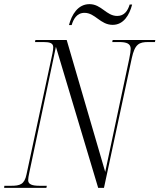

<svg xmlns="http://www.w3.org/2000/svg" viewBox="-40 -907 770 927"><path d="M504 -787C557 -787 585 -835 598 -885H586C577 -855 560 -830 526 -830C473 -830 450 -887 392 -887C336 -887 306 -836 293 -786H306C314 -813 330 -845 368 -845C420 -845 444 -787 504 -787ZM-20 0H184L186 -10H151C115 -10 96 -17 96 -37C96 -45 98 -58 102 -76L230 -681L434 0H462L596 -625C611 -695 632 -704 676 -704H708L710 -714H504L502 -704H535C572 -704 591 -696 591 -671C591 -661 589 -648 584 -623L468 -77L282 -714H131L129 -704H170C200 -704 217 -699 217 -679C217 -672 216 -662 213 -648L88 -65C78 -16 56 -10 13 -10H-19Z"/></svg>

Font: Noto Serif Display Condensed Light
Style: Italic
Weight: 300
Width: 3
Italic angle: -12°
Designer: Monotype Design Team
Foundry: Monotype Imaging Inc.
Version: Version 2.009